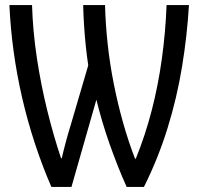

<svg xmlns="http://www.w3.org/2000/svg" viewBox="-20 -734 777 755"><path d="M182 1Q146 -82 117 -170.5Q88 -259 67 -350Q46 -441 33.5 -532.5Q21 -624 17 -714H106Q109 -612 125 -506Q141 -400 166 -299Q191 -198 220 -112H223Q229 -139 238.5 -174.5Q248 -210 258 -242L327 -477Q321 -517 317 -556.5Q313 -596 310.5 -635.5Q308 -675 307 -714H393Q395 -638 403.5 -560Q412 -482 427.5 -404Q443 -326 464 -251.5Q485 -177 511 -110H514Q551 -201 576.5 -299.5Q602 -398 616.5 -503Q631 -608 635 -714H723Q716 -595 696 -472.5Q676 -350 639 -230.5Q602 -111 546 1H478Q460 -39 443 -82Q426 -125 410.5 -169Q395 -213 382 -257Q369 -301 359 -342L261 1Z"/></svg>

Font: Noto Sans Display Condensed
Style: Regular
Weight: 400
Width: 3
Designer: Monotype Design Team
Foundry: Monotype Imaging Inc.
Version: Version 2.003